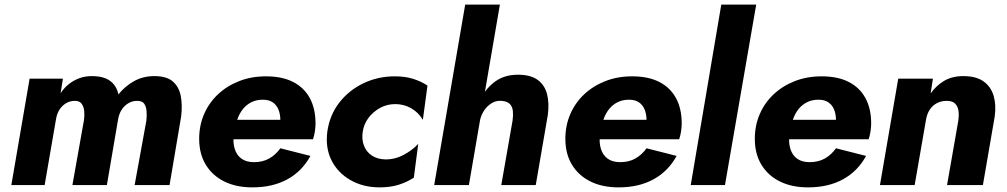

<svg xmlns="http://www.w3.org/2000/svg" viewBox="-20 -800 4352 830"><path d="M763 -296Q769 -345 761.5 -384.5Q754 -424 727.5 -447.5Q701 -471 647 -471Q599 -471 560 -449.5Q521 -428 492 -392Q487 -416 473 -434Q459 -452 435.5 -461.5Q412 -471 377 -471Q347 -471 322 -461.5Q297 -452 277 -436Q257 -420 242 -397L252 -460H108L29 0H173L222 -284Q226 -309 237.5 -326.5Q249 -344 266 -354Q283 -364 304 -364Q324 -364 333 -351.5Q342 -339 344 -320.5Q346 -302 343 -281L293 0H442L490 -281Q494 -307 505.5 -325Q517 -343 534.5 -353.5Q552 -364 573 -364Q595 -364 603.5 -351.5Q612 -339 613.5 -320Q615 -301 613 -280L562 0H713Z M1071 10Q1159 10 1222.5 -25Q1286 -60 1322 -126L1192 -159Q1172 -131 1144 -115Q1116 -99 1078 -99Q1045 -99 1024 -114Q1003 -129 994.5 -157Q986 -185 991 -221Q996 -255 1005.5 -282.5Q1015 -310 1030.5 -329Q1046 -348 1067.5 -358.5Q1089 -369 1116 -369Q1142 -369 1158.5 -358Q1175 -347 1183.5 -327Q1192 -307 1192 -278Q1192 -269 1188 -257.5Q1184 -246 1178 -236L1213 -282H917V-198H1333Q1338 -212 1341 -231Q1344 -250 1344 -266Q1344 -330 1319.5 -375.5Q1295 -421 1247.5 -445.5Q1200 -470 1130 -470Q1066 -470 1013 -449Q960 -428 921.5 -391.5Q883 -355 862 -306Q841 -257 841 -200Q841 -135 869.5 -88Q898 -41 949.5 -15.5Q1001 10 1071 10Z M1548 -230Q1553 -264 1573 -290.5Q1593 -317 1623 -333.5Q1653 -350 1689 -350Q1726 -350 1757.5 -332Q1789 -314 1808 -282L1828 -430Q1801 -448 1766.5 -459Q1732 -470 1687 -470Q1613 -470 1550 -439.5Q1487 -409 1446 -355.5Q1405 -302 1395 -231Q1386 -161 1413 -107Q1440 -53 1495 -21.5Q1550 10 1621 10Q1668 10 1704 -1.5Q1740 -13 1769 -32L1788 -178Q1762 -150 1724 -130Q1686 -110 1644 -111Q1611 -112 1587.5 -127.5Q1564 -143 1553.5 -170Q1543 -197 1548 -230Z M2141 -780H1991L1857 0H2007ZM2196 -280 2147 0H2296L2348 -302Q2355 -353 2345 -392.5Q2335 -432 2304.5 -454.5Q2274 -477 2219 -477Q2162 -477 2122.5 -449Q2083 -421 2060 -376.5Q2037 -332 2028 -281L2055 -280Q2060 -303 2073 -322.5Q2086 -342 2105.5 -354Q2125 -366 2149 -364Q2173 -362 2184 -350.5Q2195 -339 2197 -320.5Q2199 -302 2196 -280Z M2654 10Q2742 10 2805.5 -25Q2869 -60 2905 -126L2775 -159Q2755 -131 2727 -115Q2699 -99 2661 -99Q2628 -99 2607 -114Q2586 -129 2577.5 -157Q2569 -185 2574 -221Q2579 -255 2588.5 -282.5Q2598 -310 2613.5 -329Q2629 -348 2650.5 -358.5Q2672 -369 2699 -369Q2725 -369 2741.5 -358Q2758 -347 2766.5 -327Q2775 -307 2775 -278Q2775 -269 2771 -257.5Q2767 -246 2761 -236L2796 -282H2500V-198H2916Q2921 -212 2924 -231Q2927 -250 2927 -266Q2927 -330 2902.5 -375.5Q2878 -421 2830.5 -445.5Q2783 -470 2713 -470Q2649 -470 2596 -449Q2543 -428 2504.5 -391.5Q2466 -355 2445 -306Q2424 -257 2424 -200Q2424 -135 2452.5 -88Q2481 -41 2532.5 -15.5Q2584 10 2654 10Z M3098 -780 2966 0H3114L3249 -780Z M3473 10Q3561 10 3624.5 -25Q3688 -60 3724 -126L3594 -159Q3574 -131 3546 -115Q3518 -99 3480 -99Q3447 -99 3426 -114Q3405 -129 3396.5 -157Q3388 -185 3393 -221Q3398 -255 3407.5 -282.5Q3417 -310 3432.5 -329Q3448 -348 3469.5 -358.5Q3491 -369 3518 -369Q3544 -369 3560.5 -358Q3577 -347 3585.5 -327Q3594 -307 3594 -278Q3594 -269 3590 -257.5Q3586 -246 3580 -236L3615 -282H3319V-198H3735Q3740 -212 3743 -231Q3746 -250 3746 -266Q3746 -330 3721.5 -375.5Q3697 -421 3649.5 -445.5Q3602 -470 3532 -470Q3468 -470 3415 -449Q3362 -428 3323.5 -391.5Q3285 -355 3264 -306Q3243 -257 3243 -200Q3243 -135 3271.5 -88Q3300 -41 3351.5 -15.5Q3403 10 3473 10Z M4123 -280 4074 0H4229L4280 -296Q4287 -346 4275.5 -385.5Q4264 -425 4232 -448Q4200 -471 4144 -471Q4096 -471 4061.5 -450.5Q4027 -430 4003 -396L4013 -460H3863L3784 0H3934L3983 -282Q3987 -307 3999 -325.5Q4011 -344 4030 -354Q4049 -364 4073 -364Q4098 -364 4109.5 -351.5Q4121 -339 4123.5 -320.5Q4126 -302 4123 -280Z"/></svg>

Font: Jost
Style: Bold Italic
Weight: 700
Italic angle: -5°
Version: Version 3.710